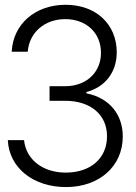

<svg xmlns="http://www.w3.org/2000/svg" viewBox="-20 -759 562 791"><path d="M252 11.7C389.2 11.7 485.8 -74.2 485.8 -196.8C485.8 -286.1 432.1 -355.5 335.9 -374.5V-379.9C412.6 -399.9 460.9 -460.9 460.9 -543.5C460.9 -659.2 375.5 -739.3 250.5 -739.3C125 -739.3 33.7 -659.7 28.3 -545.9H94.2C100.6 -625 163.6 -680.2 249 -680.2C335.4 -680.2 396 -623.5 396 -541.5C396 -460.4 335.4 -403.8 248 -403.8H184.1V-343.8H248C353.5 -343.8 420.9 -286.1 420.9 -197.8C420.9 -106.9 353.5 -47.9 250.5 -47.9C157.7 -47.9 87.4 -100.6 79.1 -181.6H12.2C17.6 -67.4 117.2 11.7 252 11.7Z"/></svg>

Font: Guggenheim Sans Display Light
Style: Regular
Weight: 300
Designer: Modified by Tom Baber under direction of Pentagram Design 2023
Foundry: rsms
Version: Version 1.001;Glyphs 3.1.2 (3151)